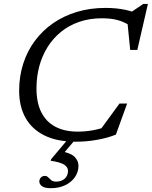

<svg xmlns="http://www.w3.org/2000/svg" viewBox="-20 -734 796 1008"><path d="M548.5 -73 498.5 -41.5 607.5 -190.5H647.5L588.5 -27.5Q548 -10.5 491.2 -0.2Q434.5 10 378.5 10Q280.5 10 214.2 -22.5Q148 -55 114.2 -115Q80.5 -175 80.5 -258Q80.5 -333 101.8 -399.2Q123 -465.5 162.8 -519.2Q202.5 -573 258.2 -611.8Q314 -650.5 383.8 -671.5Q453.5 -692.5 534 -692.5Q562.5 -692.5 589.8 -689.8Q617 -687 642.5 -681.5Q668 -676 692.5 -666.5L663.5 -667L732.5 -713.5H756.5L701 -472H663.5L648.5 -622.5L668 -596Q631 -620 596.2 -629Q561.5 -638 515 -638Q450.5 -638 396.5 -619.5Q342.5 -601 300.8 -567.2Q259 -533.5 230 -487.2Q201 -441 186.2 -386Q171.5 -331 171.5 -270Q171.5 -195 197 -144.5Q222.5 -94 271 -68.5Q319.5 -43 387.5 -43Q428.5 -43 468.5 -50.2Q508.5 -57.5 548.5 -73ZM274.5 219.5Q303 219.5 320 203.8Q337 188 337 163Q337 143.5 317 130.5Q297 117.5 246 110L249 101L351 -20H391L289.5 100L301 60Q353.5 70 372.8 90.5Q392 111 392 136.5Q392 169 373.5 195.8Q355 222.5 322.5 238.2Q290 254 247 254Q214.5 254 200.5 243.5Q186.5 233 186.5 219Q186.5 207 194.5 198.2Q202.5 189.5 216 189.5Q226 189.5 233 197Q240 204.5 249 212Q258 219.5 274.5 219.5Z"/></svg>

Font: Newsreader
Style: Italic
Weight: 400
Italic angle: -17°
Designer: Hugues Gentile
Foundry: Production Type
Version: Version 1.003